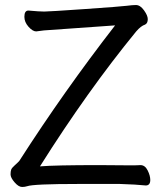

<svg xmlns="http://www.w3.org/2000/svg" viewBox="-20 -731 640 764"><path d="M68 13Q54 13 38 -5.5Q22 -24 22 -37Q22 -49 24.5 -56Q27 -63 40 -74.5Q53 -86 57 -91Q234 -367 438 -630L155 -610L124 -606Q110 -606 93.5 -624.5Q77 -643 77 -664Q77 -689 93 -689Q137 -685 156 -685Q174 -685 318 -695Q462 -705 484.5 -708Q507 -711 521 -711Q538 -711 553 -690Q568 -669 568 -655Q568 -638 557 -633Q541 -628 522 -606Q328 -369 139 -69Q200 -74 374 -74L502 -73Q524 -73 539 -74Q557 -74 567.5 -53Q578 -32 578 -15Q578 7 560 7Q522 3 457 1H292Q113 1 88 10Q79 13 68 13Z"/></svg>

Font: LXGW WenKai Lite
Style: Bold
Weight: 700
Designer: LXGW / Fontworks Inc.
Foundry: LXGW / Fontworks Inc.
Version: Version 1.330;April 28, 2024